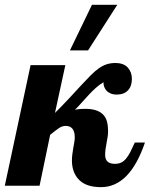

<svg xmlns="http://www.w3.org/2000/svg" viewBox="-58 -770 621 796"><path d="M543 -179.2Q480 5.9 360.8 5.9Q299.8 5.9 270 -24.2Q240.2 -54.2 240.2 -105Q240.2 -117.2 241.9 -130.4Q243.7 -143.6 245.8 -156.2Q248 -168.9 250 -180.2Q252 -191.4 252 -200.2Q252 -248 213.9 -248Q206.5 -248 200.2 -245.8Q193.8 -243.7 186.5 -239Q179.2 -234.4 170.4 -227.3Q161.6 -220.2 149.9 -210.9L106 0H-38.1L68.8 -500H212.9L169.9 -301.8Q205.6 -337.4 232.4 -366.5Q259.3 -395.5 280.5 -418.5Q301.8 -441.4 318.8 -458.5Q335.9 -475.6 351.8 -486.8Q367.7 -498 384 -503.4Q400.4 -508.8 419.9 -508.8Q455.1 -508.8 471.9 -489.7Q488.8 -470.7 488.8 -442.9Q488.8 -412.6 472.4 -395.3Q456.1 -377.9 425.8 -377.9Q411.1 -377.9 400.4 -382.6Q389.6 -387.2 383.1 -394.8Q376.5 -402.3 373.5 -411.4Q370.6 -420.4 371.1 -429.2Q354 -418.9 339.4 -405.8Q324.7 -392.6 310.8 -377.7Q296.9 -362.8 282.7 -346.7Q268.6 -330.6 252.9 -314.9Q264.2 -317.4 275.1 -318.1Q286.1 -318.8 294.9 -318.8Q321.8 -318.8 340.1 -312.7Q358.4 -306.6 369.6 -294.9Q380.9 -283.2 385.5 -265.9Q390.1 -248.5 390.1 -226.1Q390.1 -214.4 388.2 -202.4Q386.2 -190.4 384 -178.5Q381.8 -166.5 379.9 -153.8Q377.9 -141.1 377.9 -127.9Q377.9 -90.8 418 -90.8Q433.1 -90.8 444.1 -95.9Q455.1 -101.1 464.4 -112.1Q473.6 -123 482.2 -139.6Q490.7 -156.2 501 -179.2ZM231.9 -561 323.2 -750H428.2L307.1 -561Z"/></svg>

Font: Lobster
Style: Regular
Weight: 400
Designer: Pablo Impallari
Foundry: Pablo Impallari
Version: Version 1.007; ttfautohint (v1.1) -l 8 -r 50 -G 50 -x 14 -D 